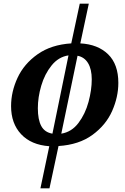

<svg xmlns="http://www.w3.org/2000/svg" viewBox="-20 -780 678 1040"><path d="M247 12Q149 5 94.5 -53Q40 -111 40 -205Q40 -283 75 -358.5Q110 -434 183.5 -486Q257 -538 366 -545L412 -760H461L415 -545Q510 -540 565.5 -486Q621 -432 621 -331Q621 -255 587.5 -179Q554 -103 481 -49.5Q408 4 297 11L248 240H199ZM351 -480Q297 -472 259.5 -425.5Q222 -379 203.5 -316Q185 -253 185 -194Q185 -132 203.5 -97.5Q222 -63 264 -56ZM477 -350Q477 -405 457 -438Q437 -471 400 -478L312 -56Q368 -65 405 -114Q442 -163 459.5 -228Q477 -293 477 -350Z"/></svg>

Font: Noto Serif CondExtraBold
Style: Italic
Weight: 800
Width: 3
Italic angle: -12°
Designer: Monotype Design Team
Foundry: Monotype Imaging Inc.
Version: Version 1.001